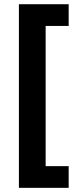

<svg xmlns="http://www.w3.org/2000/svg" viewBox="-20 -734 371 912"><path d="M306.2 -610.8H196.8V55.2H306.2V158.2H69.8V-713.9H306.2Z"/></svg>

Font: OpenSansHebrew-Bold
Style: Bold
Weight: 700
Foundry: Ascender Corporation, Yanek Iontef
Version: Version 2.001;PS 002.001;hotconv 1.0.70;makeotf.lib2.5.58329